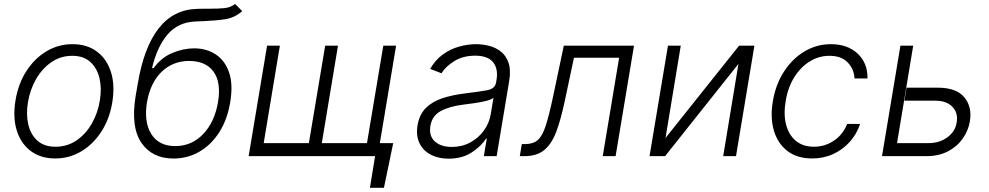

<svg xmlns="http://www.w3.org/2000/svg" viewBox="-20 -771 4881 948"><path d="M252.8 11.4Q181.1 11.4 132.3 -25Q83.5 -61.4 63 -126.1Q42.6 -190.7 56.5 -275.2Q70 -357.6 110.3 -420.1Q150.6 -482.6 209.5 -517.8Q268.5 -552.9 337.7 -552.9Q409.8 -552.9 458.6 -516.3Q507.5 -479.8 527.9 -415.1Q548.3 -350.5 534.4 -265.6Q521 -183.9 480.6 -121.4Q440.3 -58.9 381.4 -23.8Q322.4 11.4 252.8 11.4ZM253.9 -46.5Q311.8 -46.5 357.6 -77.6Q403.4 -108.7 433.2 -160.7Q463.1 -212.7 473 -275.2Q483 -335.2 471.1 -385.1Q459.2 -435 425.8 -465.2Q392.4 -495.4 337 -495.4Q279.5 -495.4 233.7 -464Q187.9 -432.5 158 -380.3Q128.2 -328.1 117.9 -265.6Q108 -206 119.7 -156.1Q131.4 -106.2 165 -76.3Q198.5 -46.5 253.9 -46.5Z M1140.6 -751.4 1176.1 -716.3Q1138.5 -682.9 1090.2 -675.8Q1041.9 -668.7 983 -666.5Q973.4 -666.2 963.2 -665.7Q953.1 -665.1 942.8 -664.8Q859.4 -660.9 807.9 -601.4Q756.4 -541.9 730.5 -434.7H738.6Q775.6 -486.2 829.9 -509.1Q884.2 -532 937.9 -532.3Q999.3 -532.3 1044.9 -502.5Q1090.6 -472.7 1111 -413.7Q1131.4 -354.8 1116.8 -267Q1102.6 -180.4 1062.7 -118.1Q1022.7 -55.8 964.5 -22Q906.2 11.7 836.6 11.7Q731.2 11.7 678.1 -66.1Q625 -143.8 649.5 -295.8L660.5 -359Q690 -535.9 762.6 -629.8Q835.2 -723.7 952.8 -727.3Q970.2 -728 986 -728Q1001.8 -728 1016.3 -728Q1057.5 -728 1087.7 -730.8Q1117.9 -733.7 1140.6 -751.4ZM845.2 -49.7Q926.8 -49.7 983.5 -109.4Q1040.1 -169 1056.8 -268.5Q1072.4 -364.7 1034.3 -417.3Q996.1 -469.8 913.7 -470.2Q833.8 -469.8 778.8 -417.3Q723.7 -364.7 706 -268.5Q689.6 -169.7 726.7 -109.7Q763.8 -49.7 845.2 -49.7Z M1921.5 -64.3 1875.7 156.2H1806.5L1832 0H1207.7L1298.7 -545.5H1361.9L1282 -64.3H1505L1585.6 -545.5H1648.8L1568.9 -64.3H1791.9L1872.5 -545.5H1935.7L1855.5 -64.3Z M2194.6 12.4Q2145.2 12.4 2107.6 -6.9Q2070 -26.3 2051.7 -63Q2033.4 -99.8 2041.5 -152.3Q2050.8 -206.3 2082.9 -238.1Q2115.1 -269.9 2165.1 -286.2Q2215.2 -302.6 2278.1 -310Q2347.7 -318.5 2385.8 -325.6Q2424 -332.7 2429.3 -363.3L2431.5 -376.1Q2440.7 -431.8 2414.4 -464Q2388.1 -496.1 2326.3 -496.1Q2267.4 -496.1 2224.3 -470Q2181.1 -443.9 2160.2 -409.1L2104 -430.8Q2129.6 -475.5 2166.9 -502.3Q2204.2 -529.1 2246.8 -541Q2289.4 -552.9 2331 -552.9Q2362.2 -552.9 2394.7 -544.7Q2427.2 -536.6 2452.9 -516.5Q2478.7 -496.4 2490.9 -460.9Q2503.2 -425.4 2494 -370.4L2432.2 0H2369L2383.5 -86.3H2379.6Q2356.9 -50.1 2309.8 -18.8Q2262.8 12.4 2194.6 12.4ZM2210.6 -45.5Q2261 -45.5 2302 -67.6Q2343 -89.8 2369.7 -127.1Q2396.3 -164.4 2403.4 -209.2L2416.5 -288Q2405.9 -279.1 2379.3 -272.5Q2352.6 -266 2322.3 -261.7Q2291.9 -257.5 2269.5 -254.6Q2198.9 -246.1 2156.1 -222.7Q2113.3 -199.2 2105.1 -149.5Q2096.9 -100.1 2127 -72.8Q2157 -45.5 2210.6 -45.5Z M2546.5 0 2556.5 -59.7H2573.5Q2612.6 -59.7 2635.3 -79.5Q2658 -99.4 2674.4 -149.7Q2690.7 -199.9 2709.9 -290.1L2763.8 -545.5H3110.4L3019.5 0H2956L3036.9 -485.8H2813.9L2767.8 -268.8Q2748.9 -180 2726.4 -120.2Q2703.8 -60.4 2667.3 -30.2Q2630.7 0 2569.2 0Z M3266 -89.8 3629.3 -545.5H3704.9L3614 0H3550.8L3626.1 -455.6L3263.8 0H3187.1L3278.1 -545.5H3341.3Z M3990.1 11.4Q3916.2 11.4 3868.3 -25.2Q3820.3 -61.8 3801.3 -125.5Q3782.3 -189.3 3795.8 -270.2Q3809.3 -352.6 3850.1 -416.4Q3891 -480.1 3951.2 -516.5Q4011.4 -552.9 4082.7 -552.9Q4164.8 -552.9 4214.7 -506.2Q4264.6 -459.5 4263.1 -383.5H4199.2Q4196.7 -430.8 4165.1 -463.1Q4133.5 -495.4 4075.3 -495.4Q4022.4 -495.4 3977.3 -467.2Q3932.2 -438.9 3901.1 -388.7Q3870 -338.4 3859.4 -272.4Q3848 -206 3861.5 -155Q3875 -104 3910 -75.3Q3945 -46.5 3998.6 -46.5Q4053.3 -46.5 4098 -76.9Q4142.8 -107.2 4162.6 -159.1H4226.6Q4210.6 -109.7 4176.3 -71.2Q4142 -32.7 4094.5 -10.7Q4046.9 11.4 3990.1 11.4Z M4456 -338.1H4609.7Q4702.1 -338.1 4741.3 -290.7Q4780.5 -243.3 4768.8 -172.2Q4761 -125.7 4733.3 -86.5Q4705.6 -47.2 4660.2 -23.6Q4614.7 0 4553.6 0H4334.9L4425.8 -545.5H4489L4409.1 -64.3H4564.3Q4618.3 -64.3 4657.5 -92.9Q4696.7 -121.4 4703.5 -166.5Q4711.6 -214.1 4682.2 -244Q4652.7 -273.8 4599.4 -273.8H4445.7Z"/></svg>

Font: Inter UI Light
Style: Italic
Weight: 300
Italic angle: 9.39999°
Designer: Rasmus Andersson
Foundry: rsms
Version: 3.2;8d6f07862